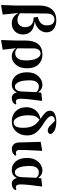

<svg xmlns="http://www.w3.org/2000/svg" viewBox="1254 -2120 1085 3634"><g transform="rotate(90 1797.0 -303.5)"><path d="M236.3 -643.6 231.4 -138.7Q290 -90.8 357.4 -90.8Q418.9 -90.8 456.5 -129.9Q494.1 -168.9 494.1 -237.3Q494.1 -310.5 448.7 -353.5Q403.3 -396.5 311.5 -397.5L299.8 -475.6Q382.8 -496.1 421.9 -537.6Q460.9 -579.1 460.9 -648.4Q460.9 -719.7 429.7 -755.4Q398.4 -791 347.7 -791Q295.9 -791 266.6 -753.4Q237.3 -715.8 236.3 -643.6ZM85 -49.8V-501Q85 -661.1 158.7 -743.7Q232.4 -826.2 361.3 -826.2Q465.8 -826.2 529.3 -776.9Q592.8 -727.5 592.8 -643.6Q592.8 -567.4 541.5 -505.9Q490.2 -444.3 384.8 -417Q507.8 -407.2 570.3 -350.1Q632.8 -293 632.8 -196.3Q632.8 -101.6 573.7 -42.5Q514.6 16.6 423.8 16.6Q358.4 16.6 310.5 -13.2Q262.7 -43 225.6 -109.4L256.8 188.5L83 218.8L75.2 212.9Z M896.5 -400.4Q896.5 -128.9 895.5 -87.9Q932.6 -47.9 986.3 -47.9Q1048.8 -47.9 1086.4 -97.2Q1124 -146.5 1124 -249Q1124 -384.8 1086.4 -456.5Q1048.8 -528.3 996.1 -528.3Q949.2 -528.3 923.8 -494.6Q898.4 -460.9 896.5 -400.4ZM747.1 -44.9V-235.4Q747.1 -563.5 1013.7 -563.5Q1123 -563.5 1198.2 -489.7Q1273.4 -416 1273.4 -274.4Q1273.4 -141.6 1207 -62.5Q1140.6 16.6 1044.9 16.6Q949.2 16.6 892.6 -64.5L920.9 188.5L746.1 218.8L738.3 212.9Z M1711.9 -164.1 1724.6 -448.2Q1683.6 -496.1 1620.1 -496.1Q1566.4 -496.1 1533.7 -453.6Q1501 -411.1 1501 -325.2Q1501 -186.5 1533.7 -114.3Q1566.4 -42 1619.1 -42Q1659.2 -42 1683.6 -73.7Q1708 -105.5 1711.9 -164.1ZM1944.3 -71.3 1958 -51.8Q1925.8 16.6 1834 16.6Q1794.9 16.6 1767.1 -9.3Q1739.3 -35.2 1728.5 -83Q1710.9 -36.1 1671.9 -9.8Q1632.8 16.6 1576.2 16.6Q1476.6 16.6 1412.6 -60.1Q1348.6 -136.7 1348.6 -273.4Q1348.6 -406.2 1421.4 -484.9Q1494.1 -563.5 1586.9 -563.5Q1673.8 -563.5 1727.5 -482.4L1736.3 -542L1880.9 -558.6L1889.6 -551.8Q1849.6 -270.5 1849.6 -152.3Q1849.6 -60.5 1902.3 -60.5Q1924.8 -60.5 1944.3 -71.3Z M2248 -507.8 2247.1 -508.8Q2203.1 -477.5 2182.6 -428.7Q2162.1 -379.9 2162.1 -300.8Q2162.1 -172.9 2202.1 -95.7Q2242.2 -18.6 2297.9 -18.6Q2399.4 -18.6 2399.4 -194.3Q2399.4 -310.5 2364.3 -382.3Q2329.1 -454.1 2248 -507.8ZM2355.5 -711.9 2269.5 -798.8Q2222.7 -796.9 2200.2 -781.2Q2177.7 -765.6 2177.7 -733.4Q2177.7 -701.2 2216.3 -662.1Q2254.9 -623 2341.8 -570.3Q2445.3 -504.9 2494.6 -436Q2543.9 -367.2 2543.9 -274.4Q2543.9 -148.4 2470.2 -65.9Q2396.5 16.6 2275.4 16.6Q2157.2 16.6 2083.5 -59.6Q2009.8 -135.7 2009.8 -257.8Q2009.8 -362.3 2068.4 -434.6Q2127 -506.8 2230.5 -526.4Q2152.3 -578.1 2114.3 -617.2Q2076.2 -656.2 2076.2 -706.1Q2076.2 -766.6 2134.3 -796.4Q2192.4 -826.2 2281.2 -826.2Q2463.9 -826.2 2518.6 -724.6Q2518.6 -698.2 2501 -681.2Q2483.4 -664.1 2451.2 -664.1Q2403.3 -664.1 2355.5 -711.9Z M2800.8 15.6Q2745.1 15.6 2711.4 -20.5Q2677.7 -56.6 2676.8 -123L2665 -530.3L2828.1 -558.6L2835.9 -551.8Q2815.4 -216.8 2818.4 -130.9Q2818.4 -61.5 2871.1 -61.5Q2892.6 -61.5 2914.1 -71.3L2925.8 -52.7Q2915 -25.4 2880.9 -4.9Q2846.7 15.6 2800.8 15.6Z M3333 -164.1 3345.7 -448.2Q3304.7 -496.1 3241.2 -496.1Q3187.5 -496.1 3154.8 -453.6Q3122.1 -411.1 3122.1 -325.2Q3122.1 -186.5 3154.8 -114.3Q3187.5 -42 3240.2 -42Q3280.3 -42 3304.7 -73.7Q3329.1 -105.5 3333 -164.1ZM3565.4 -71.3 3579.1 -51.8Q3546.9 16.6 3455.1 16.6Q3416 16.6 3388.2 -9.3Q3360.4 -35.2 3349.6 -83Q3332 -36.1 3293 -9.8Q3253.9 16.6 3197.3 16.6Q3097.7 16.6 3033.7 -60.1Q2969.7 -136.7 2969.7 -273.4Q2969.7 -406.2 3042.5 -484.9Q3115.2 -563.5 3208 -563.5Q3294.9 -563.5 3348.6 -482.4L3357.4 -542L3502 -558.6L3510.7 -551.8Q3470.7 -270.5 3470.7 -152.3Q3470.7 -60.5 3523.4 -60.5Q3545.9 -60.5 3565.4 -71.3Z"/></g></svg>

Font: Bpmf Zihi Serif Heavy
Style: Heavy
Weight: 900
Foundry: But Ko
Version: Version 1.320